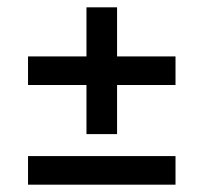

<svg xmlns="http://www.w3.org/2000/svg" viewBox="-20 -569 556 524"><path d="M459 -65H56.5V-143H459ZM299.5 -549V-203H216V-549ZM459 -337H56.5V-415H459Z"/></svg>

Font: Anek Devanagari Medium Medium
Style: Regular
Weight: 500
Version: Version 1.003